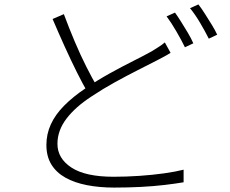

<svg xmlns="http://www.w3.org/2000/svg" viewBox="-20 -819 1040 869"><path d="M752 -580Q740 -572 724 -563.5Q708 -555 689 -545Q654 -527 604.5 -502Q555 -477 500.5 -447Q446 -417 395 -383Q321 -335 280.5 -281.5Q240 -228 240 -168Q240 -102 303.5 -60.5Q367 -19 494 -19Q551 -19 610.5 -23Q670 -27 723 -34.5Q776 -42 811 -51V6Q776 12 726 18Q676 24 617.5 27Q559 30 497 30Q430 30 373.5 19Q317 8 276 -15Q235 -38 212.5 -74.5Q190 -111 190 -163Q190 -212 210 -256Q230 -300 270 -340.5Q310 -381 368 -420Q421 -456 477 -487Q533 -518 583 -543Q633 -568 667 -587Q684 -598 698 -606.5Q712 -615 726 -627ZM269 -755Q292 -693 318 -631.5Q344 -570 371 -516.5Q398 -463 421 -424L379 -397Q356 -436 328.5 -491Q301 -546 272.5 -609Q244 -672 218 -733ZM772 -762Q785 -744 800 -720Q815 -696 830 -671Q845 -646 855 -623L817 -605Q802 -636 778.5 -676.5Q755 -717 734 -745ZM878 -799Q892 -781 907.5 -756.5Q923 -732 938.5 -707Q954 -682 963 -662L925 -644Q908 -678 885.5 -716Q863 -754 840 -782Z"/></svg>

Font: Noto Sans JP Thin Light
Style: Regular
Weight: 300
Version: Version 2.004-H2;hotconv 1.0.118;makeotfexe 2.5.65603